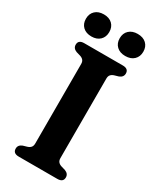

<svg xmlns="http://www.w3.org/2000/svg" viewBox="-221 -956 851 1026"><g transform="rotate(30 204.0 -443.0)"><path d="M281.5 -104.5Q281.5 -89.5 289 -81Q296.5 -72.5 310 -68.5L334 -61.5Q358.5 -52 358.5 -29.5Q358.5 0 322.5 0H85Q49 0 49 -29.5Q49 -52 73.5 -61.5L97.5 -68.5Q111 -72.5 118.5 -81Q126 -89.5 126 -104.5V-595.5Q126 -610.5 118.5 -619Q111 -627.5 97.5 -631.5L73.5 -638.5Q49 -648 49 -670.5Q49 -700 85 -700H322.5Q358.5 -700 358.5 -670.5Q358.5 -648 334 -638.5L310 -631.5Q296.5 -627.5 289 -619Q281.5 -610.5 281.5 -595.5ZM99.5 -750Q66 -750 46.5 -768.5Q27 -787 27 -818Q27 -849 46.5 -867.5Q66 -886 99.5 -886Q132.5 -886 151.8 -867.5Q171 -849 171 -818Q171 -787.5 151.8 -768.8Q132.5 -750 99.5 -750ZM308 -750Q275 -750 255.2 -768.5Q235.5 -787 235.5 -818Q235.5 -849 255.2 -867.5Q275 -886 308 -886Q342 -886 361.5 -867.5Q381 -849 381 -818Q381 -787.5 361.5 -768.8Q342 -750 308 -750Z"/></g></svg>

Font: Fraunces 9pt S050 SemiBold
Style: Regular
Weight: 600
Version: Version 1.000; ttfautohint (v1.8.3)